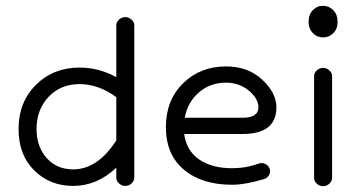

<svg xmlns="http://www.w3.org/2000/svg" viewBox="-20 -629 1243 662"><path d="M381 -17V-51Q315 12 232 12Q152 12 98 -41.5Q44 -95 44 -184Q44 -277 104 -336.5Q164 -396 254 -396Q321 -396 381 -363V-542Q381 -553 390.5 -561.5Q400 -570 412 -570Q424 -570 433.5 -561.5Q443 -553 443 -542V-17Q443 -5 433.5 3.5Q424 12 412 12Q400 12 390.5 3.5Q381 -5 381 -17ZM232 -45Q317 -45 381 -145V-294Q320 -339 254 -339Q189 -339 147.5 -295Q106 -251 106 -184Q106 -123 141 -84Q176 -45 232 -45Z M780 8Q676 8 614 -44Q552 -96 552 -191Q552 -284 611.5 -342Q671 -400 759 -400Q835 -400 884 -354.5Q933 -309 933 -259Q933 -167 816 -167H615Q623 -109 667 -79Q711 -49 780 -49Q828 -49 872 -65Q883 -69 894 -64Q905 -59 909 -49Q914 -38 908.5 -27Q903 -16 892 -12Q825 8 780 8ZM759 -344Q705 -344 666 -310.5Q627 -277 617 -223H816Q871 -223 871 -259Q871 -289 838 -316.5Q805 -344 759 -344Z M1063 -16V-366Q1063 -378 1072.5 -386.5Q1082 -395 1094 -395Q1106 -395 1115.5 -386.5Q1125 -378 1125 -366V-16Q1125 -4 1115.5 4.5Q1106 13 1094 13Q1082 13 1072.5 4.5Q1063 -4 1063 -16ZM1095 -500Q1073 -500 1058.5 -515Q1044 -530 1044 -553Q1044 -579 1058.5 -594Q1073 -609 1094 -609Q1114 -609 1129 -594Q1144 -579 1144 -553Q1144 -529 1129 -514.5Q1114 -500 1095 -500Z"/></svg>

Font: Hoogli Medium
Style: Regular
Weight: 500
Designer: Anand Singh Naorem
Foundry: Brand New Type
Version: Version 1.00 b007